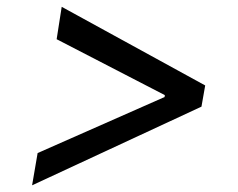

<svg xmlns="http://www.w3.org/2000/svg" viewBox="-20 -568 701 566"><path d="M573.9 -253.6 584.9 -316.1 161.9 -547.9 147 -452.4 465.9 -287.6 465.2 -282 90.9 -116.8 74.6 -21.7Z"/></svg>

Font: Margiela Sans Text
Style: Italic
Weight: 400
Italic angle: -9.39999°
Designer: Stefan Endress, Andreas Faust
Version: Version 1.100;FEAKit 1.0